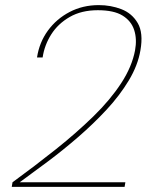

<svg xmlns="http://www.w3.org/2000/svg" viewBox="-20 -732 607 752"><path d="M26 0 29 -18Q118 -83 199 -147.5Q280 -212 346 -276.5Q412 -341 454.5 -406Q497 -471 509 -535Q517 -579 505.5 -614.5Q494 -650 460 -671Q426 -692 363 -692Q299 -692 253 -665.5Q207 -639 180.5 -597Q154 -555 147 -507H125Q134 -566 167.5 -612Q201 -658 252.5 -685Q304 -712 367 -712Q414 -712 455.5 -696Q497 -680 519.5 -641.5Q542 -603 530 -535Q520 -476 484.5 -417Q449 -358 397.5 -302.5Q346 -247 286.5 -195.5Q227 -144 167.5 -99.5Q108 -55 57 -18H471L468 0Z"/></svg>

Font: DM Sans 9pt Thin
Style: Italic
Weight: 250
Italic angle: -10°
Version: Version 4.004;gftools[0.9.30]